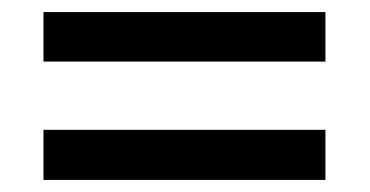

<svg xmlns="http://www.w3.org/2000/svg" viewBox="-20 -511 612 318"><path d="M52 -409V-491H519V-409ZM52 -213V-296H519V-213Z"/></svg>

Font: Noto Sans Thaana Medium
Style: Regular
Weight: 500
Designer: David Williams
Foundry: Google Inc.
Version: Version 3.001; ttfautohint (v1.8.4.7-5d5b)